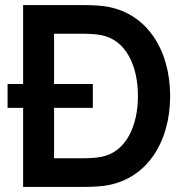

<svg xmlns="http://www.w3.org/2000/svg" viewBox="-20 -740 742 760"><path d="M10 -313H71.5V0H301C312.5 0 355.5 0 388.5 -4C560 -25.5 653.5 -176.5 653.5 -360C653.5 -543 560 -694.5 388.5 -716C355 -720 313 -720 301 -720H71.5V-407.5H10ZM194 -113.5V-313H347.5V-407.5H194V-606.5H301C321 -606.5 356 -606 380.5 -601C480 -582 526 -477.5 526 -360C526 -247 482.5 -138.5 380.5 -119C356 -114 321 -113.5 301 -113.5Z"/></svg>

Font: Eudonet
Style: Bold
Weight: 700
Designer: Mikhail Sharanda
Foundry: Mikhail Sharanda
Version: Version 4.503;Glyphs 3.1.2 (3151)